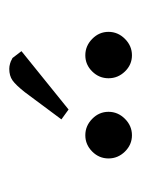

<svg xmlns="http://www.w3.org/2000/svg" viewBox="34 -852 301 408"><g transform="rotate(-90 184.0 -648.5)"><path d="M65.4 -533Q50.8 -547.9 50.8 -567.9Q50.8 -587.9 65.4 -602.5Q80.1 -617.2 100.1 -617.2Q120.1 -617.2 135 -602.5Q149.9 -587.9 149.9 -567.9Q149.9 -547.9 135 -533Q120.1 -518.1 100.1 -518.1Q80.1 -518.1 65.4 -533ZM133.8 -668 191.9 -746.1Q207 -765.1 216.8 -772Q226.6 -778.8 241.2 -778.8Q246.6 -778.8 252.4 -777.1Q258.3 -775.4 261.2 -773.4L264.2 -772L278.8 -752.9L154.8 -652.8ZM235.6 -533Q221.2 -547.9 221.2 -567.9Q221.2 -587.9 235.6 -602.5Q250 -617.2 270 -617.2Q290 -617.2 304.9 -602.5Q319.8 -587.9 319.8 -567.9Q319.8 -547.9 304.9 -533Q290 -518.1 270 -518.1Q250 -518.1 235.6 -533Z"/></g></svg>

Font: Dehuti Alt
Style: Bold
Weight: 700
Version: Version 1.2